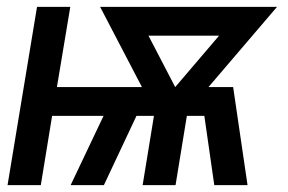

<svg xmlns="http://www.w3.org/2000/svg" viewBox="-20 -540 840 560"><path d="M2 0 88 -520H185L146 -286H394L272 -520H788L588 -286H660L702 0H605L576 -202H525L492 0H396L429 -202H378L283 0H186L282 -202H132L99 0ZM491 -286 619 -436H413Z"/></svg>

Font: Iosevka Aile Medium Oblique
Style: Regular
Weight: 500
Italic angle: -9°
Designer: Belleve Invis
Foundry: Belleve Invis
Version: Version 31.1.0; ttfautohint (v1.8.4)